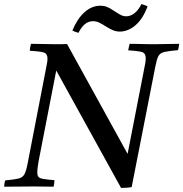

<svg xmlns="http://www.w3.org/2000/svg" viewBox="-42 -916 899 942"><path d="M552 6 234 -570 147 -123Q145 -111 143 -96Q141 -81 141 -70Q141 -55 147 -48Q153 -41 171 -38Q189 -35 225 -32Q225 -25 224 -16Q223 -7 221 0Q206 0 184 -0.5Q162 -1 140.5 -1Q119 -1 105 -1Q80 -1 43.5 -0.5Q7 0 -22 0Q-21 -7 -20 -15.5Q-19 -24 -16 -31Q28 -35 48.5 -40Q69 -45 77.5 -60.5Q86 -76 93 -111L183 -576Q187 -595 189 -607.5Q191 -620 191 -628Q191 -652 174 -658Q157 -664 104 -667Q105 -683 110 -701Q140 -701 174.5 -700Q209 -699 231 -699Q239 -699 257.5 -699Q276 -699 287 -700L584 -161L665 -576Q669 -594 671 -607.5Q673 -621 673 -629Q673 -654 656.5 -660Q640 -666 587 -669Q588 -677 590 -684.5Q592 -692 594 -701Q609 -701 631 -700.5Q653 -700 675 -699.5Q697 -699 712 -699Q737 -699 771.5 -700Q806 -701 837 -701Q836 -693 835 -685.5Q834 -678 831 -670Q786 -666 764.5 -661Q743 -656 735 -640.5Q727 -625 720 -589L604 2Q594 4 578.5 5Q563 6 552 6ZM652 -896Q660 -894 667.5 -891Q675 -888 682 -885Q659 -823 622.5 -792Q586 -761 545 -761Q529 -761 515 -766.5Q501 -772 483 -783Q461 -797 446 -804.5Q431 -812 414 -812Q371 -812 343 -755Q329 -758 313 -766Q337 -824 372.5 -856Q408 -888 451 -888Q468 -888 482 -882.5Q496 -877 512 -866Q530 -855 545 -845.5Q560 -836 578 -836Q598 -836 617.5 -851Q637 -866 652 -896Z"/></svg>

Font: Tiro Devanagari Hindi
Style: Italic
Weight: 400
Italic angle: -11°
Designer: Devanagari: John Hudson & Fiona Ross, assisted by Paul Hanslow. Latin: John Hudson with Paul Hanslow, assisted by Kaja S
Foundry: Tiro Typeworks Ltd.
Version: Version 1.52